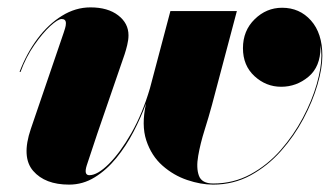

<svg xmlns="http://www.w3.org/2000/svg" viewBox="-20 -490 893 520"><path d="M243.5 -128Q223.5 -69 215 -42.2Q206.5 -15.5 222 -15.5Q244 -15.5 274.8 -46Q305.5 -76.5 335.8 -129.5Q366 -182.5 386 -250.5L441.5 -460H621.5L554 -205.5Q545.5 -174 534 -137.5Q522.5 -101 516.8 -68Q511 -35 518.8 -14Q526.5 7 557.5 7Q612.5 7 658.5 -18Q704.5 -43 740 -83.5Q775.5 -124 800.2 -170.8Q825 -217.5 837.8 -262Q850.5 -306.5 850.5 -339Q850.5 -354 848 -368Q848 -365 848 -362Q848 -309.5 815.5 -282.2Q783 -255 741.5 -255Q700.5 -255 669.2 -283.8Q638 -312.5 638 -359.5Q638 -407 669.8 -438Q701.5 -469 744 -469Q791.5 -469 822.2 -434.5Q853 -400 853 -339Q853 -306 840 -261Q827 -216 802 -168.8Q777 -121.5 741 -81Q705 -40.5 658.8 -15.2Q612.5 10 557 10Q524 10 487 -2.5Q450 -15 420 -41.5Q390 -68 376.2 -109.8Q362.5 -151.5 375.5 -209.5Q361.5 -171.5 341.5 -133Q321.5 -94.5 295 -62Q268.5 -29.5 236.5 -9.8Q204.5 10 167 10Q102 10 69.8 -27.2Q37.5 -64.5 63.5 -141L152.5 -401.5Q154 -406 156.2 -413.2Q158.5 -420.5 158.5 -427Q158.5 -438.5 147 -438.5Q137 -438.5 116.2 -419.5Q95.5 -400.5 73 -368.2Q50.5 -336 35.5 -295L33 -295.5Q52 -345.5 81.5 -385Q111 -424.5 147.8 -447.2Q184.5 -470 225 -470Q272 -470 300 -448.5Q328 -427 328 -394.5Q328 -382 324.5 -367.8Q321 -353.5 317.5 -343Z"/></svg>

Font: Bodoni* 72pt Fatface
Style: Italic
Weight: 900
Italic angle: -13°
Version: Version 2.3